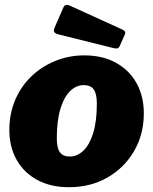

<svg xmlns="http://www.w3.org/2000/svg" viewBox="-20 -771 640 801"><path d="M268 10Q192 10 136 -20Q80 -50 49.5 -104Q19 -158 19 -228Q19 -298 44 -355.5Q69 -413 112.5 -454Q156 -495 212.5 -517.5Q269 -540 331 -540Q408 -540 464 -509Q520 -478 550 -423.5Q580 -369 580 -298Q580 -210 539 -140Q498 -70 427.5 -30Q357 10 268 10ZM271 -118Q302 -118 327.5 -142Q353 -166 368.5 -215Q384 -264 384 -339Q384 -380 371 -398Q358 -416 329 -416Q299 -416 273.5 -392Q248 -368 232.5 -318.5Q217 -269 217 -193Q217 -153 230 -135.5Q243 -118 271 -118ZM244 -739Q248 -748 254.5 -750Q261 -752 268 -749L490 -648Q499 -644 501.5 -639Q504 -634 500 -625L479 -578Q475 -570 469 -569Q463 -568 451 -571L226 -627Q210 -631 206.5 -637Q203 -643 207 -654L244 -739Z"/></svg>

Font: Libre Franklin Thin Black
Style: Italic
Weight: 900
Italic angle: -8°
Version: Version 2.000